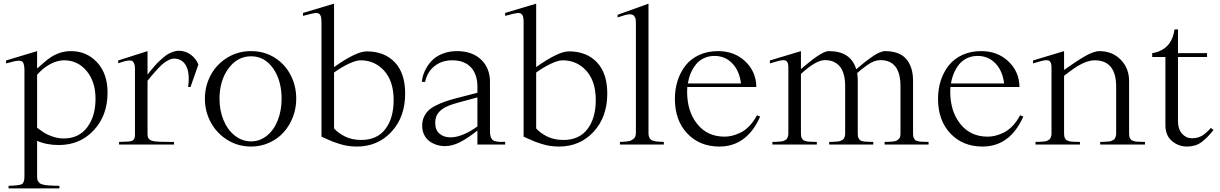

<svg xmlns="http://www.w3.org/2000/svg" viewBox="-20 -791 6678 1051"><path d="M13.2 -443.8V-460L183.1 -511.2V-416Q233.9 -461.9 257.3 -477.1Q309.1 -511.2 368.2 -511.2Q454.6 -511.2 511.7 -449.5Q568.8 -387.7 568.8 -284.2Q568.8 -159.2 493.4 -78.1Q418 2.9 301.8 2.9Q234.9 2.9 183.1 -20V174.8Q183.1 184.1 184.3 190.7Q185.5 197.3 189.5 202.6Q193.4 208 197.3 211.7Q201.2 215.3 210 217.8Q218.8 220.2 225.8 221.7Q232.9 223.1 247.6 224.1Q262.2 225.1 273.2 225.3Q284.2 225.6 305.2 226.1V240.2H26.9V226.1Q85.4 224.6 99.6 217Q113.8 209.5 113.8 174.8V-409.2Q113.8 -450.7 95.9 -456.8Q78.1 -462.9 33.2 -448.7Q20 -445.3 13.2 -443.8ZM183.1 -91.8Q208 -73.2 224.1 -63Q240.2 -52.7 269 -43Q297.9 -33.2 329.1 -33.2Q411.6 -33.2 457.3 -94Q502.9 -154.8 502.9 -250Q502.9 -344.2 454.1 -402.6Q405.3 -460.9 331.1 -460.9Q293.5 -460.9 253.9 -439.5Q214.4 -418 183.1 -381.8Z M1009.8 -314.9Q1020 -390.6 998.8 -430.4Q977.5 -470.2 932.6 -470.2Q918.9 -470.2 903.3 -462.2Q887.7 -454.1 875.7 -445.1Q863.8 -436 844.7 -415.5Q825.7 -395 816.9 -384.5Q808.1 -374 787.6 -349.1V-58.1Q787.6 -44.9 791 -37.1Q794.4 -29.3 802.7 -24.4Q811 -19.5 824.7 -17.6Q838.4 -15.6 858.6 -14.9Q878.9 -14.2 906.7 -14.2Q912.1 -14.2 915.3 -14.2Q918.5 -14.2 923.3 -14.2Q928.2 -14.2 932.6 -14.2V0H631.8V-14.2Q687 -15.1 698.7 -18.6Q716.3 -23.9 718.3 -44.4Q718.8 -48.8 718.8 -54.2V-416Q718.8 -433.1 714.4 -443.1Q710 -453.1 703.9 -457Q697.8 -460.9 684.8 -459.7Q671.9 -458.5 661.6 -455.6Q651.4 -452.6 631.3 -446.3Q628.4 -445.3 627 -444.8V-460L787.6 -511.2V-382.8Q800.3 -398.4 804.7 -404.1Q809.1 -409.7 824 -427Q838.9 -444.3 847.7 -452.6Q856.4 -460.9 872.3 -474.9Q888.2 -488.8 900.4 -495.4Q912.6 -502 928.2 -507.6Q943.8 -513.2 958 -513.2Q995.1 -513.2 1024.4 -491.5Q1053.7 -469.7 1065.9 -438L1022.9 -314.9Z M1354.5 11.2Q1283.2 11.2 1224.6 -25.1Q1166 -61.5 1133.8 -121.3Q1101.6 -181.2 1101.6 -250Q1101.6 -320.8 1133.8 -380.4Q1166 -439.9 1224.4 -475.6Q1282.7 -511.2 1354.5 -511.2Q1426.3 -511.2 1483.2 -475.6Q1540 -439.9 1570.8 -380.4Q1601.6 -320.8 1601.6 -250Q1601.6 -198.2 1583.5 -150.9Q1565.4 -103.5 1533.4 -67.6Q1501.5 -31.7 1454.8 -10.3Q1408.2 11.2 1354.5 11.2ZM1181.6 -250Q1181.6 -186.5 1203.6 -133.3Q1225.6 -80.1 1265.6 -48.6Q1305.7 -17.1 1354.5 -17.1Q1402.8 -17.1 1441.4 -48.6Q1480 -80.1 1500.7 -133.1Q1521.5 -186 1521.5 -250Q1521.5 -350.1 1475.1 -416.5Q1428.7 -482.9 1354.5 -482.9Q1279.8 -482.9 1230.7 -416.3Q1181.6 -349.6 1181.6 -250Z M1808.6 -394Q1846.7 -421.9 1887.5 -441.4Q1928.2 -460.9 1953.6 -460.9Q2031.2 -460.9 2083 -403.6Q2134.8 -346.2 2134.8 -243.2Q2134.8 -144.5 2089.6 -84.7Q2044.4 -24.9 1957.5 -24.9Q1906.7 -24.9 1868.9 -43.7Q1831.1 -62.5 1808.6 -87.9ZM1638.7 -704.1Q1695.3 -719.2 1706.1 -719.7Q1730 -721.7 1736.3 -701.7Q1739.7 -689.9 1739.7 -669.9V-43Q1742.7 -42 1766.4 -31Q1790 -20 1802.5 -15.4Q1814.9 -10.7 1838.6 -3.2Q1862.3 4.4 1885.5 7.8Q1908.7 11.2 1933.6 11.2Q2047.9 11.2 2122.8 -69.6Q2197.8 -150.4 2197.8 -278.8Q2197.8 -390.6 2140.9 -450.2Q2084 -509.8 1987.8 -509.8Q1929.7 -509.8 1808.6 -423.8V-771L1638.7 -720.2Z M2593.3 -320.8Q2592.3 -386.2 2556.6 -423.6Q2521 -460.9 2455.1 -460.9Q2398.4 -460.9 2358.4 -429Q2318.4 -397 2307.1 -342.8H2289.1Q2290.5 -360.4 2296.6 -380.4Q2302.7 -400.4 2317.1 -424.3Q2331.5 -448.2 2352.3 -467Q2373 -485.8 2406.7 -498.5Q2440.4 -511.2 2481.4 -511.2Q2564.9 -511.2 2613.5 -464.8Q2662.1 -418.5 2662.1 -342.8V-71.8Q2662.1 -49.3 2668.5 -36.4Q2674.8 -23.4 2686 -19.5Q2697.3 -15.6 2712.4 -14.6Q2727.5 -13.7 2745.1 -15.1V0H2593.3V-76.2Q2538.1 -32.7 2496.6 -12Q2455.1 8.8 2415 8.8Q2392.6 8.8 2371.3 2.2Q2350.1 -4.4 2331.8 -17.3Q2313.5 -30.3 2302.2 -52.5Q2291 -74.7 2291 -103Q2291 -128.4 2300 -149.2Q2309.1 -169.9 2324 -184.8Q2338.9 -199.7 2363.8 -212.4Q2388.7 -225.1 2414.3 -234.1Q2439.9 -243.2 2476.1 -252.9Q2498 -258.8 2593.3 -283.2ZM2362.3 -119.1Q2362.3 -79.1 2386 -59.1Q2409.7 -39.1 2446.3 -39.1Q2478 -39.1 2516.6 -54.9Q2555.2 -70.8 2593.3 -99.1V-257.8Q2574.2 -252.4 2544.4 -244.6Q2514.6 -236.8 2495.1 -231.4Q2475.6 -226.1 2460.4 -221.2Q2408.7 -205.1 2385.5 -180.4Q2362.3 -155.8 2362.3 -119.1Z M2915 -394Q2953.1 -421.9 2993.9 -441.4Q3034.7 -460.9 3060.1 -460.9Q3137.7 -460.9 3189.5 -403.6Q3241.2 -346.2 3241.2 -243.2Q3241.2 -144.5 3196 -84.7Q3150.9 -24.9 3064 -24.9Q3013.2 -24.9 2975.3 -43.7Q2937.5 -62.5 2915 -87.9ZM2745.1 -704.1Q2801.8 -719.2 2812.5 -719.7Q2836.4 -721.7 2842.8 -701.7Q2846.2 -689.9 2846.2 -669.9V-43Q2849.1 -42 2872.8 -31Q2896.5 -20 2908.9 -15.4Q2921.4 -10.7 2945.1 -3.2Q2968.8 4.4 2991.9 7.8Q3015.1 11.2 3040 11.2Q3154.3 11.2 3229.2 -69.6Q3304.2 -150.4 3304.2 -278.8Q3304.2 -390.6 3247.3 -450.2Q3190.4 -509.8 3094.2 -509.8Q3036.1 -509.8 2915 -423.8V-771L2745.1 -720.2Z M3529.8 -61Q3529.8 -48.3 3533.9 -39.6Q3538.1 -30.8 3543.5 -26.1Q3548.8 -21.5 3561.8 -18.8Q3574.7 -16.1 3584 -15.6Q3593.3 -15.1 3613.8 -14.2V0H3373.5V-14.2Q3389.2 -14.6 3396 -15.1Q3402.8 -15.6 3415.8 -17.3Q3428.7 -19 3434.6 -22.2Q3440.4 -25.4 3447.8 -30.8Q3455.1 -36.1 3458 -44.7Q3460.9 -53.2 3460.9 -64.9V-669.9Q3460.9 -687 3455.6 -697Q3450.2 -707 3442.6 -710.2Q3435.1 -713.4 3422.9 -712.4Q3410.6 -711.4 3401.9 -708.7Q3393.1 -706.1 3379.6 -701.7Q3366.2 -697.3 3360.8 -695.8V-710L3529.8 -771Z M3674.3 -250Q3674.3 -302.7 3689.2 -349.4Q3704.1 -396 3732.7 -432.4Q3761.2 -468.8 3806.9 -490Q3852.5 -511.2 3910.2 -511.2Q4000.5 -511.2 4059.8 -454.8Q4119.1 -398.4 4120.1 -314.9H3742.2Q3741.2 -307.1 3741.2 -290Q3741.2 -181.2 3796.6 -112.1Q3852.1 -43 3946.3 -43Q3966.3 -43 3987.1 -47.9Q4007.8 -52.7 4032.7 -64.5Q4057.6 -76.2 4081.5 -100.8Q4105.5 -125.5 4123.5 -160.2L4141.1 -152.8Q4068.4 11.2 3917.5 11.2Q3810.1 11.2 3742.2 -60.3Q3674.3 -131.8 3674.3 -250ZM3745.1 -334H4036.1Q4027.8 -402.8 3988.8 -443.8Q3949.7 -484.9 3891.1 -484.9Q3858.9 -484.9 3832.5 -472.2Q3806.2 -459.5 3788.8 -437.5Q3771.5 -415.5 3760.7 -389.6Q3750 -363.8 3745.1 -334Z M4364.3 -60.1Q4364.3 -51.8 4365.2 -45.7Q4366.2 -39.6 4369.1 -34.9Q4372.1 -30.3 4374.3 -26.9Q4376.5 -23.4 4382.6 -21.5Q4388.7 -19.5 4392.1 -18.1Q4395.5 -16.6 4404.3 -15.9Q4413.1 -15.1 4417.7 -15.1Q4422.4 -15.1 4433.8 -14.6Q4445.3 -14.2 4451.2 -14.2V0H4208V-14.2Q4212.9 -14.2 4224.4 -14.6Q4235.8 -15.1 4240.7 -15.4Q4245.6 -15.6 4255.1 -16.6Q4264.6 -17.6 4268.8 -19.5Q4272.9 -21.5 4279.3 -24.7Q4285.6 -27.8 4288.3 -32.5Q4291 -37.1 4293.2 -44.2Q4295.4 -51.3 4295.4 -60.1V-422.9Q4295.4 -438 4292 -446.5Q4288.6 -455.1 4282.2 -458.5Q4275.9 -461.9 4265.9 -461.4Q4255.9 -460.9 4243.9 -458Q4231.9 -455.1 4215.8 -450.2Q4201.7 -445.8 4194.3 -443.8V-460L4364.3 -511.2V-413.1Q4367.2 -415.5 4384 -429.4Q4400.9 -443.4 4407.5 -448.7Q4414.1 -454.1 4429.9 -466.3Q4445.8 -478.5 4455.1 -484.4Q4464.4 -490.2 4477.1 -497.6Q4489.7 -504.9 4499.8 -508.1Q4509.8 -511.2 4518.1 -511.2Q4636.7 -511.2 4667 -412.1Q4670.4 -414.6 4684.3 -426.3Q4698.2 -438 4704.3 -443.1Q4710.4 -448.2 4724.6 -459Q4738.8 -469.7 4746.8 -475.3Q4754.9 -481 4767.3 -489Q4779.8 -497.1 4788.6 -501Q4797.4 -504.9 4806.9 -508.1Q4816.4 -511.2 4824.2 -511.2Q4904.3 -511.2 4941.2 -467.5Q4978 -423.8 4978 -349.1V-60.1Q4978 -51.8 4979 -45.7Q4980 -39.6 4982.7 -34.9Q4985.4 -30.3 4987.5 -26.9Q4989.7 -23.4 4995.6 -21.2Q5001.5 -19 5004.6 -17.8Q5007.8 -16.6 5016.6 -15.9Q5025.4 -15.1 5029.8 -15.1Q5034.2 -15.1 5045.9 -14.6Q5057.6 -14.2 5063 -14.2V0H4822.3V-14.2Q4825.7 -14.2 4840.6 -14.6Q4855.5 -15.1 4859.6 -15.6Q4863.8 -16.1 4874.8 -17.6Q4885.7 -19 4889.6 -22Q4893.6 -24.9 4899.4 -29.8Q4905.3 -34.7 4907.2 -42.2Q4909.2 -49.8 4909.2 -60.1V-318.8Q4909.2 -461.9 4799.3 -461.9Q4782.7 -461.9 4765.1 -455.6Q4747.6 -449.2 4726.6 -434.1Q4705.6 -418.9 4698.7 -413.6Q4691.9 -408.2 4672.4 -391.1Q4675.3 -371.6 4675.3 -349.1V-60.1Q4675.3 -51.8 4676.3 -45.7Q4677.2 -39.6 4679.9 -34.9Q4682.6 -30.3 4684.8 -26.9Q4687 -23.4 4692.9 -21.2Q4698.7 -19 4701.9 -17.8Q4705.1 -16.6 4713.9 -15.9Q4722.7 -15.1 4727.1 -15.1Q4731.4 -15.1 4743.2 -14.6Q4754.9 -14.2 4760.3 -14.2V0H4519V-14.2Q4523.9 -14.2 4535.4 -14.6Q4546.9 -15.1 4551.8 -15.4Q4556.6 -15.6 4566.2 -16.6Q4575.7 -17.6 4579.8 -19.5Q4584 -21.5 4590.3 -24.7Q4596.7 -27.8 4599.4 -32.5Q4602.1 -37.1 4604.2 -44.2Q4606.4 -51.3 4606.4 -60.1V-318.8Q4606.4 -352.1 4600.1 -377.7Q4593.8 -403.3 4583.3 -418.9Q4572.8 -434.6 4557.9 -444.6Q4543 -454.6 4527.8 -458.3Q4512.7 -461.9 4495.1 -461.9Q4446.3 -461.9 4364.3 -386.2Z M5114.7 -250Q5114.7 -302.7 5129.6 -349.4Q5144.5 -396 5173.1 -432.4Q5201.7 -468.8 5247.3 -490Q5293 -511.2 5350.6 -511.2Q5440.9 -511.2 5500.2 -454.8Q5559.6 -398.4 5560.5 -314.9H5182.6Q5181.6 -307.1 5181.6 -290Q5181.6 -181.2 5237.1 -112.1Q5292.5 -43 5386.7 -43Q5406.7 -43 5427.5 -47.9Q5448.2 -52.7 5473.1 -64.5Q5498 -76.2 5522 -100.8Q5545.9 -125.5 5564 -160.2L5581.5 -152.8Q5508.8 11.2 5357.9 11.2Q5250.5 11.2 5182.6 -60.3Q5114.7 -131.8 5114.7 -250ZM5185.5 -334H5476.6Q5468.3 -402.8 5429.2 -443.8Q5390.1 -484.9 5331.5 -484.9Q5299.3 -484.9 5272.9 -472.2Q5246.6 -459.5 5229.2 -437.5Q5211.9 -415.5 5201.2 -389.6Q5190.4 -363.8 5185.5 -334Z M6089.8 -316.9Q6089.8 -460.9 5971.7 -460.9Q5960 -460.9 5947 -458Q5934.1 -455.1 5922.9 -450.9Q5911.6 -446.8 5897.9 -439.7Q5884.3 -432.6 5875.2 -427Q5866.2 -421.4 5853.3 -412.4Q5840.3 -403.3 5834.2 -398.7Q5828.1 -394 5817.4 -385.7Q5806.6 -377.4 5804.7 -376V-60.1Q5804.7 -51.8 5805.7 -45.7Q5806.6 -39.6 5809.6 -34.9Q5812.5 -30.3 5814.7 -26.9Q5816.9 -23.4 5823 -21.5Q5829.1 -19.5 5832.5 -18.1Q5835.9 -16.6 5844.7 -15.9Q5853.5 -15.1 5858.2 -15.1Q5862.8 -15.1 5874.3 -14.6Q5885.7 -14.2 5891.6 -14.2V0H5648.4V-14.2Q5653.3 -14.2 5664.8 -14.6Q5676.3 -15.1 5681.2 -15.4Q5686 -15.6 5695.6 -16.6Q5705.1 -17.6 5709.2 -19.5Q5713.4 -21.5 5719.7 -24.7Q5726.1 -27.8 5728.8 -32.5Q5731.4 -37.1 5733.6 -44.2Q5735.8 -51.3 5735.8 -60.1V-422.9Q5735.8 -438 5732.4 -446.5Q5729 -455.1 5722.7 -458.5Q5716.3 -461.9 5706.3 -461.4Q5696.3 -460.9 5684.3 -458Q5672.4 -455.1 5656.2 -450.2Q5642.1 -445.8 5634.8 -443.8V-460L5804.7 -511.2V-408.2Q5810.1 -411.6 5832.8 -427.5Q5855.5 -443.4 5867.2 -451.2Q5878.9 -459 5900.6 -472.4Q5922.4 -485.8 5936.8 -492.9Q5951.2 -500 5968 -505.6Q5984.9 -511.2 5996.6 -511.2Q6068.8 -511.2 6114.7 -464.4Q6160.6 -417.5 6160.6 -347.2V-60.1Q6160.6 -51.8 6161.6 -45.7Q6162.6 -39.6 6165.5 -34.9Q6168.5 -30.3 6170.7 -26.9Q6172.9 -23.4 6179 -21.5Q6185.1 -19.5 6188.5 -18.1Q6191.9 -16.6 6200.7 -15.9Q6209.5 -15.1 6214.1 -15.1Q6218.8 -15.1 6230.2 -14.6Q6241.7 -14.2 6247.6 -14.2V0H6002.4V-14.2Q6007.3 -14.2 6018.8 -14.6Q6030.3 -15.1 6035.2 -15.4Q6040 -15.6 6049.6 -16.6Q6059.1 -17.6 6063.2 -19.5Q6067.4 -21.5 6073.7 -24.7Q6080.1 -27.8 6082.8 -32.5Q6085.4 -37.1 6087.6 -44.2Q6089.8 -51.3 6089.8 -60.1Z M6622.6 -79.1Q6587.4 -34.7 6555.4 -11.7Q6523.4 11.2 6477.5 11.2Q6430.7 11.2 6395 -19.3Q6359.4 -49.8 6359.4 -105V-479H6287.1V-500Q6393.6 -517.6 6409.2 -629.9H6428.2V-500H6587.4V-479H6428.2V-128.9Q6428.2 -83.5 6450.7 -58.8Q6473.1 -34.2 6504.4 -34.2Q6535.2 -34.2 6557.9 -46.9Q6580.6 -59.6 6608.4 -90.8Z"/></svg>

Font: Ortica Linear Light
Style: Regular
Weight: 300
Designer: Benedetta Bovani
Foundry: Collletttivo
Version: Version 2.000;Glyphs 3.1.2 (3151)